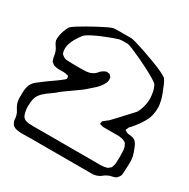

<svg xmlns="http://www.w3.org/2000/svg" viewBox="-217 -918 1134 1154"><g transform="rotate(30 350.0 -340.5)"><path d="M733 -41Q732 -32 731.5 -21.5Q731 -11 726 -3Q725 0 722 3Q719 6 717 8Q715 13 712 14Q703 21 691.5 23Q680 25 670 28Q666 29 662.5 31Q659 33 655 35Q644 39 634.5 47.5Q625 56 614 61Q603 66 594 68Q583 71 570.5 71Q558 71 546 71H143Q121 71 98 72Q75 73 52 69Q49 68 45.5 67.5Q42 67 39 66Q36 65 33 63Q30 61 27 60Q26 58 24 57.5Q22 57 20 56Q19 54 18 51.5Q17 49 16 48Q15 46 13 43Q11 40 10 38Q6 27 5.5 15.5Q5 4 2 -6Q-2 -22 -11 -35Q-20 -48 -26 -63Q-34 -83 -34.5 -105.5Q-35 -128 -34 -148Q-33 -164 -30 -180Q-27 -196 -18 -209Q-10 -222 2 -231.5Q14 -241 26 -250Q44 -264 62 -277Q80 -290 99 -303Q110 -311 121.5 -319Q133 -327 143 -336Q145 -338 149.5 -341.5Q154 -345 155 -348Q156 -350 155 -354.5Q154 -359 154 -361Q154 -365 153 -367Q152 -368 151 -367.5Q150 -367 148 -368Q144 -369 140.5 -370Q137 -371 132 -372Q115 -374 96.5 -373Q78 -372 61 -376Q57 -377 53.5 -378Q50 -379 47 -380Q45 -382 43 -384Q41 -386 39 -387Q33 -391 30 -394Q29 -396 28 -399Q27 -402 26 -404Q21 -418 19.5 -431.5Q18 -445 13 -458Q7 -474 -3 -487Q-13 -500 -17 -516Q-18 -531 -15 -549Q-12 -568 -5 -586.5Q2 -605 12 -622Q21 -631 44.5 -646Q68 -661 98 -678Q128 -695 158 -711Q188 -727 211.5 -738Q235 -749 244 -751Q259 -753 282 -753Q305 -753 327.5 -753Q350 -753 365 -753Q374 -754 403.5 -745.5Q433 -737 472.5 -723.5Q512 -710 551.5 -695Q591 -680 620.5 -666Q650 -652 659 -643Q670 -627 677 -609.5Q684 -592 691 -575Q699 -556 705 -537Q711 -518 714 -498Q719 -476 715 -442.5Q711 -409 700 -386Q689 -364 672 -339.5Q655 -315 636 -293Q633 -289 628.5 -285.5Q624 -282 622 -277Q621 -275 620 -271.5Q619 -268 618 -266Q617 -265 615.5 -262Q614 -259 615 -258Q615 -257 616.5 -256.5Q618 -256 619 -255Q624 -252 628.5 -249.5Q633 -247 638 -246Q652 -245 667.5 -242Q683 -239 694 -228Q702 -220 707.5 -208.5Q713 -197 717 -186Q720 -177 723.5 -168.5Q727 -160 729 -151Q736 -129 735 -97.5Q734 -66 733 -41ZM150 0H587Q598 0 607.5 -1Q617 -2 627 -5Q629 -6 632.5 -6.5Q636 -7 637 -8Q639 -9 641 -11Q643 -13 644 -14Q650 -18 655 -23Q656 -25 656.5 -27.5Q657 -30 658 -32Q663 -45 664 -56Q667 -101 664 -146Q663 -156 660.5 -165Q658 -174 653 -181Q651 -187 648 -190Q646 -192 643 -193.5Q640 -195 638 -196Q629 -201 619.5 -203Q610 -205 600 -206H515Q505 -206 494 -206Q483 -206 473 -210Q472 -210 468 -211.5Q464 -213 463 -214Q462 -215 463.5 -219Q465 -223 465 -224Q465 -226 465 -228.5Q465 -231 466 -232Q468 -234 470.5 -236Q473 -238 474 -239Q487 -250 500 -259Q515 -274 538 -299Q561 -324 584 -349Q607 -374 621 -389Q640 -424 646 -466Q650 -497 644 -530Q640 -559 626 -584Q617 -593 591 -608.5Q565 -624 531 -641.5Q497 -659 462.5 -675Q428 -691 402 -701.5Q376 -712 367 -713Q353 -713 338.5 -713Q324 -713 310 -711Q299 -708 271 -698Q243 -688 210.5 -674.5Q178 -661 150 -646.5Q122 -632 111 -621Q101 -610 92.5 -597.5Q84 -585 76 -571Q67 -555 60 -535Q53 -515 54 -495Q54 -487 56 -478Q58 -469 63 -462Q66 -459 70 -457Q72 -456 74.5 -453.5Q77 -451 80 -450Q88 -446 97 -445Q106 -444 114 -444Q136 -443 157 -443Q178 -443 200 -443Q217 -443 236 -444.5Q255 -446 271 -454Q288 -462 300 -477Q312 -492 328 -499Q331 -501 334.5 -502.5Q338 -504 340 -504Q344 -505 348.5 -504Q353 -503 357 -502H362Q364 -501 367 -497.5Q370 -494 371 -492Q373 -491 374.5 -489.5Q376 -488 377 -486V-480Q378 -476 378.5 -471.5Q379 -467 378 -463Q377 -455 373 -446.5Q369 -438 364 -430Q352 -411 335 -395Q318 -379 301 -365Q290 -354 268 -337.5Q246 -321 220.5 -303.5Q195 -286 172.5 -269.5Q150 -253 139 -242Q127 -234 115.5 -225Q104 -216 92 -208Q82 -200 72.5 -191.5Q63 -183 55 -172Q39 -150 36 -116Q33 -82 37 -59Q39 -46 44 -32Q49 -18 61 -10Q67 -6 75.5 -4Q84 -2 91 -1Q105 0 119.5 0Q134 0 150 0Z"/></g></svg>

Font: Rubik Vinyl
Style: Regular
Weight: 400
Designer: Hubert and Fischer, NaN
Foundry: Hubert and Fischer, NaN
Version: Version 2.200